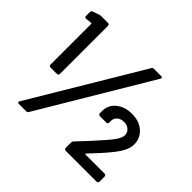

<svg xmlns="http://www.w3.org/2000/svg" viewBox="-159 -909 1117 1117"><g transform="rotate(45 400.0 -350.0)"><path d="M91 -700H148Q153 -700 156.5 -696.5Q160 -693 160 -688V-292Q160 -287 156.5 -283.5Q153 -280 148 -280H95Q90 -280 86.5 -283.5Q83 -287 83 -292V-627Q83 -631 78 -631L42 -627H40Q29 -627 29 -638V-671Q29 -681 39 -684L76 -697Q84 -700 91 -700ZM107 -14 512 -692Q516 -700 526 -700H585Q592 -700 594.5 -696.5Q597 -693 593 -686L189 -8Q185 0 175 0H115Q108 0 105.5 -3.5Q103 -7 107 -14ZM488 -12V-56Q488 -65 494 -71Q565 -145 624 -213Q680 -276 680 -307Q680 -330 663.5 -344.5Q647 -359 621 -359Q595 -359 578.5 -344Q562 -329 563 -305V-295Q563 -290 559.5 -286.5Q556 -283 551 -283H498Q493 -283 489.5 -286.5Q486 -290 486 -295V-317Q488 -366 526 -395.5Q564 -425 621 -425Q682 -425 719 -391.5Q756 -358 756 -308Q756 -283 743.5 -256Q731 -229 706 -197Q663 -143 595 -72Q593 -70 594 -68Q595 -66 598 -66H754Q759 -66 762.5 -62.5Q766 -59 766 -54V-12Q766 -7 762.5 -3.5Q759 0 754 0H500Q495 0 491.5 -3.5Q488 -7 488 -12Z"/></g></svg>

Font: Amber EN SemiBold
Style: Regular
Weight: 600
Designer: Jeremy Tribby
Foundry: Tribby Type
Version: Version 1.408 November 24, 2021